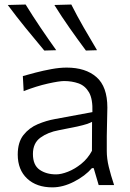

<svg xmlns="http://www.w3.org/2000/svg" viewBox="-20 -798 559 828"><path d="M206 10Q137.5 10 97 -28Q56.5 -66 56.5 -131.5Q56.5 -184.5 81.2 -215.8Q106 -247 143 -262.5Q180 -278 216.5 -284.5L378.5 -314.5Q380.5 -371 363.8 -399.8Q347 -428.5 318.5 -438.5Q290 -448.5 256.5 -448.5Q235.5 -448.5 186.2 -437.5Q137 -426.5 82 -405L78.5 -470Q101 -476.5 133.8 -485Q166.5 -493.5 201.8 -500Q237 -506.5 267.5 -506.5Q349 -506.5 396 -465.5Q443 -424.5 443 -334Q443 -312 441.8 -277.8Q440.5 -243.5 440.5 -211V-146.5Q440.5 -114 449.2 -78Q458 -42 472 0H405.5L384 -73H376.5Q347 -39 299.2 -14.5Q251.5 10 206 10ZM222 -46Q244 -46 273.2 -57.5Q302.5 -69 330.5 -91.5Q358.5 -114 376.5 -147.5L377 -272.5Q368.5 -268 354.5 -263.2Q340.5 -258.5 312.5 -252.2Q284.5 -246 234 -236.5Q187 -228 154.5 -204.5Q122 -181 122 -134Q122 -86 150.8 -66Q179.5 -46 222 -46ZM171 -580Q130 -629 90.2 -677.8Q50.5 -726.5 13.5 -776.5L90.5 -778.5Q121 -729 154.2 -679.8Q187.5 -630.5 222.5 -581.5ZM350.5 -580Q314 -629 279.8 -677.8Q245.5 -726.5 214.5 -776.5L287.5 -778.5Q312.5 -729 340.8 -679.8Q369 -630.5 398.5 -581.5Z"/></svg>

Font: Commissioner Flair Light
Style: Regular
Weight: 300
Designer: Kostas Bartsokas
Foundry: Kostas Bartsokas
Version: Version 1.000; ttfautohint (v1.8.3)